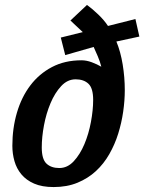

<svg xmlns="http://www.w3.org/2000/svg" viewBox="-20 -746 584 777"><path d="M485 -381Q485 -433 476.5 -485Q468 -537 451 -578L544 -598L528 -669L417 -641Q402 -664 377.5 -687.5Q353 -711 332 -726L265 -663L315 -616L226 -594L244 -523L359 -556Q367 -539 376 -517.5Q385 -496 390 -476Q373 -486 351.5 -494Q330 -502 310 -502Q242 -502 190 -474.5Q138 -447 102.5 -400Q67 -353 48.5 -290Q30 -227 30 -156Q30 -124 38.5 -94Q47 -64 66.5 -40.5Q86 -17 118 -3Q150 11 197 11Q251 11 293.5 -6.5Q336 -24 368 -53.5Q400 -83 422.5 -122.5Q445 -162 458.5 -205.5Q472 -249 478.5 -294Q485 -339 485 -381ZM286 -425Q319 -425 338 -407Q357 -389 357 -342Q357 -301 348 -252.5Q339 -204 321.5 -162.5Q304 -121 278.5 -93.5Q253 -66 220 -66Q187 -66 168 -84Q149 -102 149 -149Q149 -191 158 -239Q167 -287 184.5 -328.5Q202 -370 227.5 -397.5Q253 -425 286 -425Z"/></svg>

Font: Amaranth
Style: Italic
Weight: 400
Designer: Gesine Todt
Foundry: Gesine Todt
Version: Version 1.001